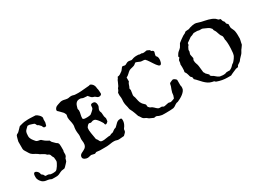

<svg xmlns="http://www.w3.org/2000/svg" viewBox="-20 -908 1873 1370"><g transform="rotate(-30 916.5 -222.5)"><path d="M35.6 -69.3Q35.6 -73.7 36.1 -78.4Q36.6 -83 38.1 -87.2Q39.6 -91.3 42.2 -93.8Q44.9 -96.2 49.3 -96.2H53.2Q61.5 -93.3 67.6 -87.2Q73.7 -81.1 77.1 -72.8L79.6 -61Q80.6 -60.1 82.8 -57.9Q85 -55.7 86.4 -54.7L91.3 -51.8Q92.3 -50.8 94.7 -45.7Q97.2 -40.5 98.1 -39.6Q99.1 -39.1 101.1 -36.9Q103 -34.7 104 -33.7Q106.4 -34.7 109.1 -34.7Q111.8 -34.7 114.3 -34.7Q119.6 -34.7 125.7 -33.2Q131.8 -31.7 136.2 -27.8Q141.6 -26.9 147 -26.1Q152.3 -25.4 158.2 -25.4Q163.6 -25.4 169.4 -26.1Q175.3 -26.9 181.2 -27.8Q186 -28.8 193.1 -36.6Q200.2 -44.4 206.5 -54.4Q212.9 -64.5 217.5 -74Q222.2 -83.5 222.2 -87.9V-93.8Q222.2 -95.7 221.7 -99.9Q221.2 -104 220.9 -108.4Q220.7 -112.8 220.2 -116Q219.7 -119.1 219.7 -120.1Q218.8 -120.6 216.3 -124.3Q213.9 -127.9 213.9 -129.4Q211.9 -132.3 210.9 -136.2Q210 -140.1 208.5 -143.8Q207 -147.5 204.8 -150.4Q202.6 -153.3 198.7 -155.3Q197.8 -156.2 194.1 -157.2Q190.4 -158.2 190.4 -158.7Q189.5 -158.7 185.5 -162.6Q181.6 -166.5 181.2 -167.5Q180.2 -168.5 177.7 -170.2Q175.3 -171.9 172.4 -173.6Q169.4 -175.3 167 -176.8Q164.6 -178.2 163.1 -179.2Q162.6 -179.7 159.9 -181.2Q157.2 -182.6 154.3 -184.1Q151.4 -185.5 148.7 -186.8Q146 -188 145.5 -188.5Q144 -189.5 139.2 -193.1Q134.3 -196.8 133.8 -197.8Q123.5 -204.6 116 -208.3Q108.4 -211.9 102.1 -215.6Q95.7 -219.2 89.8 -224.9Q84 -230.5 77.1 -241.7Q75.7 -244.6 72.8 -249.3Q69.8 -253.9 66.9 -258.5Q64 -263.2 61.8 -267.1Q59.6 -271 59.1 -272Q58.6 -272.9 57.4 -277.3Q56.2 -281.7 56.2 -283.7V-342.8Q56.2 -343.3 57.1 -347.4Q58.1 -351.6 59.6 -357.4Q61 -363.3 62.7 -369.1Q64.5 -375 65.4 -378.4Q66.9 -385.3 69.1 -388.4Q71.3 -391.6 74.2 -393.6Q77.1 -395.5 80.8 -397Q84.5 -398.4 88.9 -401.9Q90.3 -403.3 94.7 -407.7Q99.1 -412.1 104 -417.2Q108.9 -422.4 113.3 -426.8Q117.7 -431.2 118.7 -432.6Q121.6 -435.1 127.9 -436.3Q134.3 -437.5 136.2 -438.5Q150.9 -442.9 164.6 -444.8Q178.2 -446.8 193.8 -446.8H208Q210.9 -446.8 218 -446.5Q225.1 -446.3 232.9 -445.8Q240.7 -445.3 247.8 -445.1Q254.9 -444.8 257.8 -444.3Q262.2 -442.9 268.3 -438.2Q274.4 -433.6 280.3 -427.7Q286.1 -421.9 290 -415Q293.9 -408.2 293.9 -401.9Q293.5 -401.4 292.5 -396.5Q291.5 -391.6 291.5 -390.1V-366.7Q291 -365.7 290.3 -362.5Q289.6 -359.4 288.6 -355.5Q287.6 -351.6 286.4 -347.9Q285.2 -344.2 284.7 -342.8Q284.2 -340.3 282 -339.8Q279.8 -339.4 277.3 -339.4H267.1Q264.6 -340.3 262.9 -343Q261.2 -345.7 259.8 -348.6Q258.3 -351.6 257.3 -354.2Q256.3 -356.9 255.4 -358.4Q254.4 -358.9 252.4 -360.8Q250.5 -362.8 248.3 -365.2Q246.1 -367.7 243.9 -369.9Q241.7 -372.1 240.7 -373.5Q240.2 -373.5 237.5 -374.3Q234.9 -375 234.4 -376Q231.4 -377.4 230 -380.1Q228.5 -382.8 227.3 -385.7Q226.1 -388.7 224.4 -391.6Q222.7 -394.5 219.7 -397Q217.8 -397.5 212.9 -399.4Q208 -401.4 202.1 -403.1Q196.3 -404.8 190.9 -406.5Q185.5 -408.2 183.6 -408.7H168.9Q167.5 -407.2 164.1 -404.1Q160.6 -400.9 156.7 -397Q152.8 -393.1 149.7 -389.9Q146.5 -386.7 145.5 -385.3Q139.2 -377 137.7 -364.7Q136.2 -352.5 136.2 -342.8Q136.2 -334.5 138.4 -327.6Q140.6 -320.8 144.3 -314.5Q147.9 -308.1 152.8 -302.2Q157.7 -296.4 163.1 -289.6Q167.5 -283.7 172.6 -281.5Q177.7 -279.3 183.3 -278.3Q189 -277.3 194.3 -276.4Q199.7 -275.4 204.6 -272Q205.1 -271.5 207.8 -269Q210.4 -266.6 213.4 -264.2Q216.3 -261.7 219 -259.5Q221.7 -257.3 222.2 -256.8Q223.1 -255.9 225.8 -254.2Q228.5 -252.4 231.4 -250.7Q234.4 -249 237.1 -247.3Q239.7 -245.6 240.7 -245.1Q241.7 -244.1 246.6 -241.9Q251.5 -239.7 252.9 -239.3Q252.9 -238.3 254.4 -235.8Q255.9 -233.4 261.2 -223.6L284.7 -200.2L293.9 -194.3Q300.8 -189 302 -179.2Q303.2 -169.4 303.2 -160.6V-129.4Q300.8 -125 300.5 -120.4Q300.3 -115.7 300.3 -111.3V-96.2Q300.3 -94.2 298.8 -89.8Q297.4 -85.4 296.9 -84.5Q296.9 -84 295.7 -82.3Q294.4 -80.6 293 -78.6Q291.5 -76.7 290 -75Q288.6 -73.2 288.1 -72.8Q287.6 -71.3 286.6 -66.4Q285.6 -61.5 284.7 -61L282.2 -51.8Q280.8 -49.8 276.6 -44.9Q272.5 -40 267.6 -34.9Q262.7 -29.8 258.5 -25.4Q254.4 -21 252.9 -19.5Q251.5 -18.1 248 -15.9Q244.6 -13.7 243.7 -12.7Q242.7 -12.7 239.7 -12.5Q236.8 -12.2 233.2 -11.7Q229.5 -11.2 226.3 -10.7Q223.1 -10.3 222.2 -10.3Q216.3 -8.8 210.4 -6.1Q204.6 -3.4 198.7 -0.5Q192.9 2.4 187 4.9Q181.2 7.3 174.8 7.8Q174.3 7.8 166 8.1Q157.7 8.3 152.3 8.3L130.4 7.8Q128.4 6.8 122.8 4.6Q117.2 2.4 115.7 1.5Q109.9 -0.5 103.8 -1.5Q97.7 -2.4 91.6 -3.2Q85.4 -3.9 79.6 -5.4Q73.7 -6.8 67.9 -10.3Q62 -13.2 56.2 -18.8Q50.3 -24.4 45.7 -31.2Q41 -38.1 38.3 -45.7Q35.6 -53.2 35.6 -60.1Z M391.1 -21Q391.1 -31.2 396 -37.4Q400.9 -43.5 408 -47.4Q415 -51.3 423.3 -54.9Q431.6 -58.6 438.7 -64Q445.8 -69.3 450.7 -78.1Q455.6 -86.9 455.6 -101.6Q455.6 -105.5 455.6 -109.1Q455.6 -112.8 454.6 -116.7Q453.1 -125.5 453.1 -135.3Q453.1 -143.1 454.6 -151.4Q455.6 -155.3 455.6 -158.4Q455.6 -161.6 455.6 -165.5Q455.6 -170.9 455.1 -175.3Q454.6 -179.7 453.6 -185.1Q453.1 -190.4 452.6 -196.3Q452.1 -202.1 452.1 -208Q452.1 -213.4 452.6 -218.5Q453.1 -223.6 453.6 -229Q454.6 -234.4 455.6 -239.5Q456.5 -244.6 456.5 -250Q456.5 -258.8 454.8 -267.8Q453.1 -276.9 451.2 -285.6Q449.2 -293 448 -301Q446.8 -309.1 446.8 -316.9Q446.8 -319.8 447.3 -322.5Q447.8 -325.2 448.7 -327.6Q450.2 -332.5 450.2 -337.9Q450.2 -338.4 450 -338.6Q449.7 -338.9 449.7 -339.8V-341.3Q449.2 -342.8 448 -345.5Q446.8 -348.1 445.3 -350.8Q443.8 -353.5 442.6 -356Q441.4 -358.4 440.9 -358.9Q439 -360.8 434.1 -366Q429.2 -371.1 423.8 -376.7Q418.5 -382.3 413.3 -387.2Q408.2 -392.1 406.2 -393.6Q405.8 -394.5 404.5 -396.5Q403.3 -398.4 403.3 -399.4Q403.3 -409.2 410.6 -417.5Q418 -425.8 425.8 -428.2Q429.2 -429.7 434.8 -431.6Q440.4 -433.6 446 -435.3Q451.7 -437 456.1 -438.5Q460.4 -439.9 461.4 -439.9Q462.4 -439.9 466.3 -440.4Q470.2 -440.9 472.2 -440.9Q479 -440.9 485.1 -439.5Q491.2 -438 497.6 -436.5Q501.5 -436 505.9 -435.1Q510.3 -434.1 514.6 -434.1Q519 -434.1 522.5 -434.6Q525.9 -435.1 529.8 -436Q533.2 -436.5 536.6 -437Q540 -437.5 543.9 -437.5Q553.2 -437.5 561 -434.6Q568.8 -431.6 577.1 -431.6Q577.6 -431.6 580.6 -431.4Q583.5 -431.2 587.2 -431.2Q590.8 -431.2 594.5 -430.9Q598.1 -430.7 600.6 -430.7Q624 -430.7 647.2 -433.6Q670.4 -436.5 693.8 -437.5Q696.3 -439.5 698 -439.7Q699.7 -439.9 703.1 -439.9Q715.8 -434.6 722.2 -425.8Q728.5 -417 731.4 -405.3Q731.4 -404.3 731.7 -401.4Q731.9 -398.4 732.4 -395Q732.9 -391.6 733.4 -388.7Q733.9 -385.7 734.4 -385.3Q734.4 -384.8 734.9 -383.5Q735.4 -382.3 735.8 -378.2Q736.3 -374 736.8 -366.7Q737.3 -359.4 737.8 -347.2Q737.8 -340.8 731.2 -336.9Q724.6 -333 719.2 -333Q713.9 -333 710.4 -334Q707 -335 704.1 -336.9Q701.2 -338.9 698.2 -341.6Q695.3 -344.2 690.9 -347.2Q690.4 -347.2 688.2 -348.4Q686 -349.6 685.1 -350.6Q684.6 -350.6 680.7 -351.3Q676.8 -352.1 675.8 -353Q666 -356.9 660.4 -364Q654.8 -371.1 647 -379.4Q644.5 -379.4 639.4 -379.6Q634.3 -379.9 628.2 -380.4Q622.1 -380.9 616.7 -381.3Q611.3 -381.8 609.4 -382.8Q608.4 -382.8 603.5 -385.3Q598.6 -387.7 597.2 -387.7Q596.7 -388.7 591.6 -388.7Q586.4 -388.7 584 -388.7Q574.2 -388.7 567.4 -385.3Q560.5 -381.8 555.7 -376Q550.8 -370.1 547.6 -362.5Q544.4 -355 542.5 -347.2Q542.5 -346.2 541.3 -341.3Q540 -336.4 539.1 -334.5Q539.1 -333.5 539.8 -331.8Q540.5 -330.1 542.5 -320.8Q542.5 -305.7 538.3 -290.8Q534.2 -275.9 534.2 -260.3Q534.2 -255.9 537.1 -253.4Q540 -251 544.2 -250Q548.3 -249 553 -248.8Q557.6 -248.5 561 -248.5H572.3Q574.7 -248.5 578.9 -249Q583 -249.5 586.9 -250Q590.8 -250.5 594 -251Q597.2 -251.5 597.2 -252Q597.7 -252 600.1 -253.7Q602.5 -255.4 605.2 -257.6Q607.9 -259.8 610.8 -262.2Q613.8 -264.6 615.2 -266.1Q616.7 -267.6 618.9 -269.5Q621.1 -271.5 623.3 -273.7Q625.5 -275.9 627.2 -277.8Q628.9 -279.8 629.4 -280.3Q633.8 -286.1 634 -293Q634.3 -299.8 635 -305.4Q635.7 -311 639.2 -314.7Q642.6 -318.4 653.3 -318.4Q667.5 -318.4 673.3 -309.6Q679.2 -300.8 679.2 -287.1Q679.2 -278.8 677.2 -273.9Q675.3 -269 673.1 -265.1Q670.9 -261.2 669.2 -256.8Q667.5 -252.4 667.5 -245.6Q667.5 -239.3 669.9 -235.1Q672.4 -231 673.3 -225.6L675.8 -193.4Q676.3 -192.9 677 -190.4Q677.7 -188 678.7 -184.8Q679.7 -181.6 680.7 -178.5Q681.6 -175.3 681.6 -173.3Q681.2 -170.9 680.9 -167.5Q680.7 -164.1 680.2 -160.6Q679.7 -156.7 679.2 -152.8Q678.7 -151.4 676.8 -149.2Q674.8 -147 672.1 -144.8Q669.4 -142.6 666.5 -140.6Q663.6 -138.7 661.6 -138.7Q659.7 -138.7 656.7 -138.9Q653.8 -139.2 653.3 -141.1Q652.3 -142.1 651.4 -147Q650.4 -151.9 650.4 -152.8Q647.9 -157.2 644 -163.6Q640.1 -169.9 635.3 -177Q630.4 -184.1 624.5 -190.9Q618.7 -197.8 612.8 -202.6Q607.4 -206.5 601.3 -207.3Q595.2 -208 591.3 -208L572.3 -201.7Q571.3 -201.7 567.6 -203.1Q564 -204.6 562.5 -204.6H560.5Q559.6 -204.6 559.1 -204.8Q558.6 -205.1 557.6 -205.1Q555.2 -205.1 551.3 -202.1Q547.4 -199.2 543.7 -195.1Q540 -190.9 537.1 -186.5Q534.2 -182.1 534.2 -179.2Q534.2 -178.2 533.7 -173.1Q533.2 -168 533.2 -164.6Q533.2 -163.6 533.2 -161.6Q533.2 -159.7 533.7 -157.7Q533.7 -155.8 534.2 -152.8Q534.2 -148.9 535.6 -138.9Q537.1 -128.9 539.1 -117.9Q541 -106.9 542.7 -96.9Q544.4 -86.9 544.9 -83Q551.8 -75.7 554.7 -69.6Q557.6 -63.5 560.3 -58.6Q563 -53.7 568.1 -51Q573.2 -48.3 584.5 -48.3Q596.7 -48.3 608.6 -50.8Q620.6 -53.2 632.8 -54.2H644.5Q645.5 -54.2 650.1 -56.6Q654.8 -59.1 655.8 -60.1L667.5 -62.5Q669.4 -63.5 672.6 -64.2Q675.8 -64.9 675.8 -65.9Q677.2 -66.9 683.1 -71.5Q689 -76.2 690.9 -76.7Q695.8 -80.6 701.2 -81.3Q706.5 -82 710.4 -85.9Q716.3 -90.8 721.9 -96.9Q727.5 -103 733.4 -108.4Q739.3 -113.8 746.3 -117.2Q753.4 -120.6 762.2 -120.6H772.5Q776.4 -118.2 777.3 -113.8Q778.3 -109.4 778.3 -105Q778.3 -82.5 766.1 -62.5Q766.1 -62 764.4 -59.6Q762.7 -57.1 760.5 -54.2Q758.3 -51.3 756.6 -48.6Q754.9 -45.9 754.4 -44.9Q753.9 -44.4 753.4 -42Q752.9 -39.6 752.7 -36.6Q752.4 -33.7 752 -31Q751.5 -28.3 751 -27.8Q751 -26.9 750.2 -24.9Q749.5 -22.9 748.5 -22Q747.6 -20.5 744.9 -17.6Q742.2 -14.6 738.8 -11.5Q735.4 -8.3 732.4 -5.4Q729.5 -2.4 728.5 -1.5H724.1Q715.3 -1.5 706.5 0Q696.3 1.5 686 1.5Q675.8 1.5 667.5 -1.7Q659.2 -4.9 647 -4.9Q644.5 -4.9 639.2 -4.6Q633.8 -4.4 632.8 -4.4L609.9 -1Q599.1 1 587.9 1.2Q576.7 1.5 565.4 1.5H529.8Q522 1.5 516.1 0Q510.3 -1.5 503.4 -1.5Q498.5 -1.5 493.9 1.5Q489.3 4.4 484.9 4.4L458 -1.5Q457.5 -1.5 454.1 -0.7Q450.7 0 446.3 1Q441.9 2 437 2.9Q432.1 3.9 429.2 4.4Q423.3 4.4 416.7 2.9Q410.2 1.5 404.5 -1.7Q398.9 -4.9 395 -9.5Q391.1 -14.2 391.1 -21Z M997.6 -8.8Q992.2 -8.8 989.7 -8.1Q987.3 -7.3 980.5 -6.3L946.8 -21.5L932.1 -33.2L914.6 -41.5Q909.7 -44.9 906.5 -48.8Q903.3 -52.7 900.9 -57.1Q898.4 -61.5 895.5 -65.9Q892.6 -70.3 888.7 -74.7Q887.7 -76.7 885.7 -83Q883.8 -89.4 881.3 -96.2Q878.9 -103 876.5 -109.1Q874 -115.2 873 -117.7Q873 -119.1 870.8 -123.5Q868.7 -127.9 866.2 -132.8Q863.8 -137.7 861.6 -142.1Q859.4 -146.5 858.9 -147.9Q857.9 -148.9 857.2 -155.5Q856.4 -162.1 855.5 -166.5Q852.1 -178.7 849.6 -191.2Q847.2 -203.6 847.2 -216.3L848.6 -236.8Q848.6 -244.6 848.4 -248.5Q848.1 -252.4 847.2 -258.8Q846.2 -262.2 846.2 -265.6Q846.2 -269 846.2 -272.9Q846.2 -276.9 846.2 -281.2Q846.2 -285.6 847.2 -291Q847.7 -291.5 849.1 -293.2Q850.6 -294.9 852.1 -297.1Q853.5 -299.3 854.7 -301Q856 -302.7 856.4 -303.7Q856.9 -303.7 857.7 -305.9Q858.4 -308.1 859.4 -310.5Q860.4 -313 861.1 -315.2Q861.8 -317.4 862.3 -317.9Q862.3 -319.3 866.5 -323.2Q870.6 -327.1 873 -332.5Q873.5 -334 876 -339.1Q878.4 -344.2 881.1 -350.1Q883.8 -356 886 -361.1Q888.2 -366.2 888.7 -367.7Q888.7 -368.2 889.2 -368.9Q889.6 -369.6 890.1 -370.6Q890.6 -371.6 891.6 -373L892.1 -373.5Q892.1 -373.5 893.1 -374.5L894.5 -376Q895 -378.4 898.4 -383.5Q901.9 -388.7 901.9 -390.6Q913.1 -390.6 923.1 -396.7Q933.1 -402.8 944.3 -411.6Q945.3 -412.1 947.8 -415.3Q950.2 -418.5 952.9 -421.9Q955.6 -425.3 958 -428.5Q960.4 -431.6 960.9 -432.6Q961.9 -433.1 964.4 -435.5L966.8 -438Q969.2 -438 973.1 -437.5Q977.1 -437 987.3 -434.6Q991.2 -434.6 994.9 -436.5Q998.5 -438.5 1002.7 -440.9Q1006.8 -443.4 1011.7 -445.3Q1016.6 -447.3 1022.9 -447.3Q1024.9 -447.3 1028.1 -447.3Q1031.2 -447.3 1032.2 -446.3Q1032.7 -446.3 1034.9 -445.8Q1037.1 -445.3 1039.6 -445.1Q1042 -444.8 1043.9 -444.3Q1045.9 -443.8 1046.4 -443.8Q1046.9 -443.8 1049.8 -444.6Q1052.7 -445.3 1055.9 -446.3Q1059.1 -447.3 1061.8 -448.2Q1064.5 -449.2 1064.9 -449.7Q1074.7 -452.1 1080.8 -452.6Q1086.9 -453.1 1097.2 -453.1Q1099.6 -453.1 1105.2 -452.6Q1110.8 -452.1 1111.3 -452.1Q1112.8 -451.2 1114.3 -450.7Q1117.2 -449.7 1117.2 -449.7H1134.3Q1135.3 -449.7 1137.2 -448.5Q1139.2 -447.3 1140.1 -446.3H1152.8Q1153.8 -446.8 1157.2 -447.3Q1160.6 -447.8 1164.6 -448.2Q1168.5 -448.7 1171.6 -449.2Q1174.8 -449.7 1175.8 -449.7Q1175.8 -449.2 1178 -448.2Q1180.2 -447.3 1183.1 -445.8Q1186 -444.3 1189 -443.1Q1191.9 -441.9 1193.4 -441.4Q1193.4 -440.4 1194.6 -439.5Q1195.8 -438.5 1196.8 -438Q1196.8 -437 1199 -433.1Q1201.2 -429.2 1201.7 -429.2Q1205.1 -428.7 1210 -426Q1214.8 -423.3 1217.3 -417Q1217.3 -409.2 1214.4 -403.3Q1213.4 -398.9 1211.9 -394Q1210.4 -389.2 1210.4 -382.3Q1211.4 -381.3 1215.1 -376.5Q1218.8 -371.6 1219.7 -370.1Q1221.7 -365.7 1222.4 -360.6Q1223.1 -355.5 1223.1 -350.1Q1223.1 -346.2 1222.2 -339.4Q1221.2 -332.5 1219.2 -325.9Q1217.3 -319.3 1213.6 -314.5Q1210 -309.6 1205.1 -309.6Q1199.7 -309.6 1193.6 -314.9Q1187.5 -320.3 1181.2 -328.9Q1174.8 -337.4 1168 -347.9Q1161.1 -358.4 1154.8 -368.2Q1148.4 -377.9 1142.6 -385.7Q1136.7 -393.6 1131.8 -397.5Q1129.9 -398.4 1121.8 -399.7Q1113.8 -400.9 1105.5 -400.9Q1099.6 -400.9 1094 -403.3Q1088.4 -405.8 1082.8 -408.2Q1077.1 -410.6 1071.5 -412.8Q1065.9 -415 1060.1 -415L1048.8 -405.8Q1043.9 -401.9 1037.6 -399.7Q1031.2 -397.5 1024.4 -396Q1017.6 -394.5 1011.2 -392.8Q1004.9 -391.1 1000 -388.7Q987.8 -380.4 977.8 -370.1Q967.8 -359.9 954.1 -353.5V-321.3Q946.8 -313 944.6 -306.2Q942.4 -299.3 938.5 -288.6Q938 -287.6 937 -285.4Q936 -283.2 934.8 -280.8Q933.6 -278.3 932.9 -276.4Q932.1 -274.4 932.1 -273.9Q932.1 -272.9 933.6 -268.1Q935.1 -263.2 935.5 -262.2L929.7 -222.7Q929.7 -215.8 931.6 -210.9Q933.6 -206.1 935.5 -200.7Q939.5 -184.1 942.4 -168.9Q945.3 -153.8 956.1 -139.6Q956.5 -138.7 959.7 -135.5Q962.9 -132.3 966.6 -128.7Q970.2 -125 973.4 -121.8Q976.6 -118.7 977.1 -117.7Q977.5 -117.2 977.8 -114.5Q978 -111.8 978.5 -108.4Q979 -105 979.2 -101.8Q979.5 -98.6 979.5 -97.7Q980.5 -96.2 984.9 -92Q989.3 -87.9 991.7 -85.4Q991.7 -85.4 994.4 -84.2Q997.1 -83 1000 -81.8Q1002.9 -80.6 1005.4 -79.1Q1007.8 -77.6 1008.3 -77.1Q1013.2 -73.7 1017.8 -69.1Q1022.5 -64.5 1027.1 -60.1Q1031.7 -55.7 1036.9 -52.2Q1042 -48.8 1048.8 -48.3H1067.4L1079.6 -41.5H1087.9L1121.6 -48.3L1140.1 -44.4Q1147.9 -46.9 1156 -49.1Q1164.1 -51.3 1169.9 -54.2Q1170.4 -54.2 1172.6 -58.1Q1174.8 -62 1179.2 -77.1Q1179.2 -78.1 1179.7 -81.1Q1180.2 -84 1180.4 -87.4Q1180.7 -90.8 1181.2 -93.8Q1181.6 -96.7 1181.6 -97.7Q1184.1 -108.9 1188.5 -119.9Q1192.9 -130.9 1196.8 -142.1Q1198.7 -148.9 1199.2 -153.3Q1199.7 -157.7 1201.2 -160.9Q1202.6 -164.1 1206.1 -166.3Q1209.5 -168.5 1216.3 -170.9Q1216.8 -171.4 1219.2 -172.4Q1221.7 -173.3 1224.4 -174.3Q1227.1 -175.3 1229.2 -176Q1231.4 -176.8 1232.4 -176.8H1232.9Q1235.8 -176.8 1240.2 -174.6Q1244.6 -172.4 1248.5 -169.4Q1252.4 -166.5 1255.4 -163.1Q1258.3 -159.7 1258.3 -156.7V-112.8Q1260.3 -109.4 1260.5 -105Q1260.7 -100.6 1260.7 -92.3Q1260.7 -80.1 1252.4 -68.8Q1244.1 -57.6 1232.4 -48.6Q1220.7 -39.6 1207.5 -32.5Q1194.3 -25.4 1185.1 -21.5Q1184.1 -20.5 1179 -19.8Q1173.8 -19 1173.3 -19Q1163.6 -15.1 1154.5 -8.1Q1145.5 -1 1134.3 2.4Q1133.3 2.4 1129.4 2.9Q1125.5 3.4 1120.4 3.7Q1115.2 3.9 1110.4 4.4Q1105.5 4.9 1103 4.9Q1101.6 4.9 1096.9 4.9Q1092.3 4.9 1086.7 5.1Q1081.1 5.4 1075.2 5.4Q1069.3 5.4 1065.9 5.4Q1063.5 5.4 1059.3 5.4Q1055.2 5.4 1051 5.1Q1046.9 4.9 1043.9 4.9Q1041 4.9 1040.5 4.9Q1030.8 2.9 1021.7 0.5Q1012.7 -2 1004.9 -6.8Z M1363.3 -105.5Q1363.3 -108.9 1362.3 -114.3Q1361.3 -119.6 1360.8 -121.6Q1359.9 -123 1356 -126.2Q1352.1 -129.4 1351.6 -129.9Q1349.1 -133.8 1347.9 -139.2Q1346.7 -144.5 1345.7 -148.4Q1344.7 -151.9 1342.5 -158.4Q1340.3 -165 1339.4 -166.5Q1339.4 -167.5 1336.9 -171.1Q1334.5 -174.8 1333.5 -175.8L1331.1 -180.7Q1331.1 -182.1 1332.3 -187Q1333.5 -191.9 1333.5 -192.4Q1333.5 -194.8 1334 -202.1Q1334.5 -209.5 1334.5 -217.8Q1334.5 -226.1 1334 -233.2Q1333.5 -240.2 1333.5 -243.2L1336.9 -252.4Q1336.9 -252.9 1337.2 -256.1Q1337.4 -259.3 1337.9 -262.9Q1338.4 -266.6 1338.9 -269.8Q1339.4 -272.9 1339.4 -273.9Q1340.3 -275.9 1344.7 -281.2Q1349.1 -286.6 1351.6 -289.1Q1351.6 -289.6 1350.1 -292.7Q1348.6 -295.9 1348.6 -297.4Q1348.1 -297.4 1348.1 -297.9V-298.8L1348.6 -300.8Q1352.5 -307.6 1357.9 -316.2Q1363.3 -324.7 1370.1 -330.1Q1375.5 -335 1380.6 -338.6Q1385.7 -342.3 1390.1 -348.1Q1394.5 -353.5 1397.7 -360.6Q1400.9 -367.7 1405.3 -374Q1405.3 -375 1406.2 -376Q1407.2 -377 1408.2 -377.4Q1418.9 -385.3 1430.2 -394.3Q1441.4 -403.3 1452.6 -409.7Q1453.1 -410.2 1455.8 -411.6Q1458.5 -413.1 1461.7 -414.6Q1464.8 -416 1467.3 -417.2Q1469.7 -418.5 1470.7 -418.9L1482.4 -428.2Q1483.9 -428.7 1488.3 -429Q1492.7 -429.2 1497.6 -429.7Q1502.4 -430.2 1506.8 -430.4Q1511.2 -430.7 1512.7 -430.7Q1513.2 -431.2 1515.1 -432.1Q1517.1 -433.1 1519.5 -434.1Q1522 -435.1 1524.2 -435.8Q1526.4 -436.5 1526.9 -436.5Q1535.2 -439 1545.7 -441.2Q1556.2 -443.4 1564.9 -443.4Q1577.1 -443.4 1589.1 -438.7Q1601.1 -434.1 1613.3 -431.6Q1626.5 -428.7 1639.6 -426Q1652.8 -423.3 1665.8 -419.9Q1678.7 -416.5 1690.9 -411.4Q1703.1 -406.2 1714.8 -397.9Q1715.3 -397.5 1717.3 -395.3Q1719.2 -393.1 1721.7 -390.6Q1724.1 -388.2 1726.6 -386Q1729 -383.8 1730 -383.3Q1730.5 -382.8 1735.6 -381.8Q1740.7 -380.9 1741.7 -380.9Q1743.7 -379.4 1744.6 -376.7Q1745.6 -374 1746.3 -370.8Q1747.1 -367.7 1747.8 -364.7Q1748.5 -361.8 1750 -359.9Q1750.5 -359.4 1751.7 -357.4Q1752.9 -355.5 1754.6 -353.5Q1756.3 -351.6 1757.6 -349.9Q1758.8 -348.1 1759.3 -348.1L1761.7 -333Q1763.2 -330.6 1767.8 -326.2Q1772.5 -321.8 1773.9 -320.8V-293.9Q1773.9 -290.5 1776.1 -285.6Q1778.3 -280.8 1780.8 -275.4Q1783.2 -270 1785.6 -264.6Q1788.1 -259.3 1789.1 -254.9Q1790.5 -247.6 1791 -242.2Q1791.5 -236.8 1792 -231.7Q1792.5 -226.6 1792.5 -221.2Q1792.5 -215.8 1792.5 -208.5V-189.9Q1792.5 -189 1791 -182.4Q1789.6 -175.8 1789.1 -172.4Q1788.1 -169.4 1787.1 -165Q1786.1 -160.6 1785.4 -156.2Q1784.7 -151.9 1783.9 -148.7Q1783.2 -145.5 1783.2 -145.5Q1782.2 -144 1779.3 -139.6Q1776.4 -135.3 1772.7 -130.1Q1769 -125 1765.9 -120.8Q1762.7 -116.7 1761.7 -115.7Q1761.7 -115.2 1760 -112.3Q1758.3 -109.4 1756.3 -105.7Q1754.4 -102.1 1752.4 -98.9Q1750.5 -95.7 1750 -94.7Q1743.7 -85.9 1735.6 -78.4Q1727.5 -70.8 1720.7 -62.5Q1716.3 -56.6 1714.8 -54.2Q1713.4 -51.8 1708.5 -47.4Q1701.7 -42 1695.8 -39.1Q1689.9 -36.1 1684.1 -29.8Q1684.1 -28.8 1682.1 -24.9Q1680.2 -21 1679.2 -21Q1678.2 -20.5 1675.8 -20Q1673.3 -19.5 1670.2 -19Q1667 -18.6 1664.3 -18.3Q1661.6 -18.1 1660.6 -17.6Q1657.7 -16.1 1650.1 -12.9Q1642.6 -9.8 1634 -6.1Q1625.5 -2.4 1617.9 1.2Q1610.4 4.9 1607.4 6.8H1578.6Q1535.6 6.8 1494.1 -8.3L1488.3 -11.7Q1487.3 -13.2 1485.8 -14.6Q1482.9 -17.6 1482.4 -17.6Q1481.9 -18.1 1479.7 -18.6Q1477.5 -19 1475.1 -19.5Q1472.7 -20 1470.2 -20.5Q1467.8 -21 1467.3 -21Q1449.7 -24.9 1435.8 -34.2Q1421.9 -43.5 1410.2 -55.2Q1398.4 -66.9 1387.2 -79.8Q1376 -92.8 1363.3 -104ZM1476.6 -76.7Q1475.6 -75.2 1475.6 -72.8Q1475.6 -68.8 1478.3 -65.9Q1481 -63 1484.4 -60.8Q1487.8 -58.6 1491.5 -56.6Q1495.1 -54.7 1497.6 -53.2Q1502.4 -49.3 1507.6 -44.7Q1512.7 -40 1518.3 -35.9Q1523.9 -31.7 1529.8 -29.1Q1535.6 -26.4 1543 -26.4Q1548.3 -25.4 1553.2 -24.9Q1558.1 -24.4 1563.5 -24.4Q1567.9 -24.4 1572 -24.9Q1576.2 -25.4 1580.1 -26.4L1589.4 -29.8L1603 -30.3L1616.7 -29.8Q1617.7 -30.3 1619.1 -30.8Q1621.1 -31.2 1622.6 -32.7Q1624 -33.7 1626.5 -34.9Q1628.9 -36.1 1631.3 -37.6Q1633.8 -39.6 1636.7 -41.5Q1637.7 -42 1640.4 -44.7Q1643.1 -47.4 1646 -50.3Q1648.9 -53.2 1651.4 -55.9Q1653.8 -58.6 1654.8 -59.1L1664.1 -64.9Q1667.5 -68.4 1672.9 -74.5Q1678.2 -80.6 1683.1 -87.6Q1688 -94.7 1691.7 -101.6Q1695.3 -108.4 1695.8 -113.3Q1696.3 -114.7 1697 -117.7Q1697.8 -120.6 1698.2 -124Q1698.7 -127.4 1699 -130.1Q1699.2 -132.8 1699.2 -133.3Q1702.1 -161.1 1702.1 -187.5Q1702.1 -208.5 1699.2 -229Q1697.3 -231.9 1697 -235.4Q1696.8 -238.8 1696.8 -242.7V-254.4Q1696.8 -259.3 1695.8 -261.7Q1695.3 -267.6 1690.9 -272.2Q1686.5 -276.9 1684.1 -282.2Q1680.2 -291 1678 -298.6Q1675.8 -306.2 1672.4 -314.9Q1671.9 -315.9 1671.4 -317.4Q1670.9 -318.8 1669.9 -320.8L1660.6 -336.4Q1660.6 -336.9 1659.7 -341.8Q1658.7 -346.7 1658.2 -348.1Q1647.9 -362.3 1632.6 -369.4Q1617.2 -376.5 1601.6 -383.3Q1600.1 -384.3 1596.4 -385.3Q1592.8 -386.2 1592.3 -386.2H1571.8L1556.6 -389.6H1526.9L1509.3 -380.9Q1503.9 -378.4 1500 -377.9Q1496.1 -377.4 1491.7 -374Q1483.4 -368.7 1475.6 -362.5Q1467.8 -356.4 1458.5 -350.6Q1458 -350.6 1457.8 -350.1Q1457.5 -349.6 1456.5 -349.1Q1455.6 -348.6 1455.1 -348.1Q1455.1 -347.2 1454.8 -345Q1454.6 -342.8 1454.1 -340.3Q1453.6 -337.9 1453.4 -335.7Q1453.1 -333.5 1452.6 -333L1446.8 -327.1Q1445.3 -325.2 1443.6 -321.5Q1441.9 -317.9 1439.9 -314.2Q1438 -310.5 1436.8 -307.4Q1435.5 -304.2 1435.1 -303.2V-289.1Q1434.6 -288.1 1433.6 -285.2Q1432.6 -282.2 1431.6 -279.3Q1430.7 -276.4 1429.9 -273.7Q1429.2 -271 1429.2 -270.5V-266.1L1435.1 -237.3Q1435.1 -231.9 1432.1 -228.3Q1429.2 -224.6 1429.2 -218.8Q1429.2 -203.1 1434.1 -191.7Q1439 -180.2 1440.9 -166.5L1446.8 -113.3L1452.6 -104Q1453.1 -103.5 1454.1 -100.6Q1454.6 -99.1 1455.1 -98.1Z"/></g></svg>

Font: IM FELL English SC
Style: Regular
Weight: 400
Designer: Igino Marini
Foundry: Igino Marini
Version: 3.00